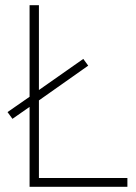

<svg xmlns="http://www.w3.org/2000/svg" viewBox="-20 -720 525 740"><path d="M471 0H94V-308L28 -262L9 -288L94 -347V-700H130V-373L301 -493L320 -467L130 -333V-34H471Z"/></svg>

Font: Titillium Web ExtraLight
Style: Regular
Weight: 275
Version: Version 1.002;PS 57.000;hotconv 1.0.70;makeotf.lib2.5.55311